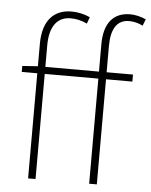

<svg xmlns="http://www.w3.org/2000/svg" viewBox="-56 -853 705 899"><g transform="rotate(5 297.0 -403.5)"><path d="M594 -790C569 -801 542 -807 520 -807C443 -807 397 -758 397 -655V-527H145V-628C145 -714 178 -764 244 -764C268 -764 294 -759 321 -746L332 -777C303 -790 273 -796 245 -796C163 -796 110 -743 110 -633V-527L37 -522V-494H110V0H145V-494H397V0H433V-494H557V-527H433V-650C433 -729 459 -775 518 -775C538 -775 560 -770 582 -759Z"/></g></svg>

Font: Noto Sans Japanese Thin
Style: Regular
Weight: 100
Designer: Ryoko NISHIZUKA (kana & ideographs); Paul D. Hunt (Latin, Greek & Cyrillic); Wenlong ZHANG (bopomofo); Sandoll Communica
Foundry: Adobe Systems Incorporated
Version: Version 1.000;PS 1;hotconv 1.0.78;makeotf.lib2.5.61930